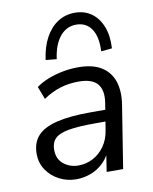

<svg xmlns="http://www.w3.org/2000/svg" viewBox="-85 -807 699 880"><g transform="rotate(-10 265.0 -367.5)"><path d="M199.4 8.9Q157 8.9 120.5 -10Q84.1 -28.9 61.8 -61.8Q39.6 -94.8 39.6 -137.3Q39.6 -188.8 68.3 -220.5Q97.1 -252.2 158.1 -267.1Q219.1 -282 314.6 -282H395.1L386.8 -228.6H325.9Q248.9 -228.6 204.3 -220.7Q159.8 -212.9 140.8 -193.9Q121.8 -174.9 121.8 -142.1Q121.8 -98.1 151.2 -74.9Q180.5 -51.6 219.3 -51.6Q255.5 -51.6 287.1 -68Q318.7 -84.4 340.9 -115.5Q363.1 -146.6 369.7 -190.1L389.3 -311.7Q398.8 -369.8 374.2 -400.1Q349.6 -430.4 286.2 -430.4Q241.1 -430.4 200.7 -418.2Q160.2 -405.9 120.8 -378.9L98.1 -438.3Q122.1 -455.8 154.2 -468.6Q186.3 -481.3 222.6 -488.3Q258.9 -495.3 294.8 -495.3Q363.2 -495.3 403.6 -469.7Q444.1 -444.2 459.1 -398.2Q474 -352.1 464 -290.3L417.9 0H341.2L358.3 -110.4H368.3Q354.8 -69.8 328.2 -43.2Q301.7 -16.7 268 -3.9Q234.4 8.9 199.4 8.9ZM205.6 -548.9 154.8 -553.8Q162.8 -613.3 185.7 -655.7Q208.7 -698.2 243.7 -721.1Q278.8 -744.1 323.6 -744.1Q368.4 -744.1 400.7 -720.9Q433.1 -697.7 450 -655.3Q466.9 -612.8 463.4 -553.8L412.6 -548.9Q416.2 -615.8 391.6 -652.6Q366.9 -689.3 320.7 -689.3Q275 -689.3 244.8 -652.6Q214.7 -615.8 205.6 -548.9Z"/></g></svg>

Font: Nunito Sans 12pt ExtraLight
Style: Italic
Weight: 200
Italic angle: -9°
Designer: Vernon Adams
Foundry: Vernon Adams
Version: Version 3.101;gftools[0.9.27]